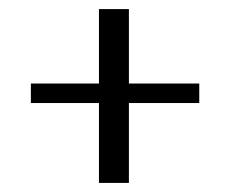

<svg xmlns="http://www.w3.org/2000/svg" viewBox="-20 -391 506 423"><path d="M198 12V-164H48V-207H198V-371H264V-207H419V-164H264V12Z"/></svg>

Font: Genos
Style: Regular
Weight: 400
Designer: Robert E. Leuschke
Foundry: Robert E. Leuschke
Version: Version 1.010